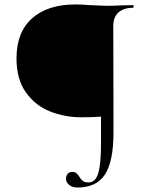

<svg xmlns="http://www.w3.org/2000/svg" viewBox="-20 -648 674 861"><path d="M276 154Q276 140 283.5 131.5Q291 123 303 123Q316 123 322.5 128.5Q329 134 336 145Q343 157 351.5 163.5Q360 170 378 170Q408 170 420.5 129Q433 88 433 -8V-125Q393 -122 345 -122Q271 -122 205 -148Q139 -174 96.5 -233Q54 -292 54 -386Q54 -504 124 -566Q194 -628 318 -628Q349 -628 382 -625Q394 -625 419.5 -623.5Q445 -622 467 -622Q487 -622 525 -624L577 -625Q579 -625 579 -619Q579 -613 577 -613Q534 -613 511 -592Q488 -571 488 -532L489 -55Q489 75 451 134Q413 193 327 193Q305 193 290.5 181.5Q276 170 276 154Z"/></svg>

Font: Cormorant Infant Light
Style: Regular
Weight: 300
Designer: Christian Thalmann (Catharsis Fonts)
Version: Version 3.000